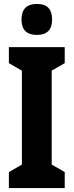

<svg xmlns="http://www.w3.org/2000/svg" viewBox="-20 -1046 373 973"><path d="M308 -93H25V-174L91 -212V-688L25 -726V-807H308V-726L242 -688V-212L308 -174ZM167 -1026Q207 -1026 225.5 -1006Q244 -986 244 -947Q244 -869 167 -869Q89 -869 89 -947Q89 -1026 167 -1026Z"/></svg>

Font: Noto Sans Kannada UI ExtraCondensed ExtraBold
Style: Regular
Weight: 800
Width: 2
Designer: Jelle Bosma - Monotype Design Team
Foundry: Monotype Imaging Inc.
Version: Version 2.005; ttfautohint (v1.8.4.7-5d5b)